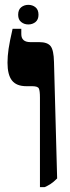

<svg xmlns="http://www.w3.org/2000/svg" viewBox="-20 -766 288 793"><path d="M145 7V-363Q145 -391 140.5 -400.5Q136 -410 113 -410H89Q48 -410 29.5 -433.5Q11 -457 11 -507Q11 -534 15.5 -564.5Q20 -595 32 -647H68V-625Q68 -592 106 -592H142Q176 -592 189 -575.5Q202 -559 203 -510L216 -29Q200 -13 188 -5.5Q176 2 164 7ZM97 -665Q80 -665 67.5 -675Q55 -685 55 -705Q55 -726 67.5 -736Q80 -746 97 -746Q114 -746 126.5 -736Q139 -726 139 -705Q139 -685 126.5 -675Q114 -665 97 -665Z"/></svg>

Font: Noto Serif Hebrew Condensed Black
Style: Regular
Weight: 900
Width: 3
Designer: Monotype Design Team
Foundry: Monotype Imaging Inc.
Version: Version 2.004; ttfautohint (v1.8.4.7-5d5b)